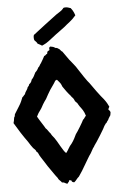

<svg xmlns="http://www.w3.org/2000/svg" viewBox="-62 -993 678 1049"><g transform="rotate(-5 276.5 -468.5)"><path d="M0 -343.8C22.5 -305.7 43.9 -271.5 70.3 -235.4C78.1 -222.7 85.9 -210 94.7 -199.2C101.6 -191.4 108.4 -188.5 111.3 -177.7C118.2 -174.8 122.1 -164.1 125 -157.2C128.9 -149.4 134.8 -141.6 139.6 -133.8C157.2 -105.5 174.8 -78.1 194.3 -51.8C198.2 -46.9 201.2 -41 206.1 -35.2C210 -30.3 214.8 -25.4 217.8 -17.6C222.7 -10.7 230.5 -5.9 235.4 2C248 1 252.9 8.8 263.7 11.7C268.6 8.8 269.5 2.9 274.4 0C274.4 -2.9 270.5 -8.8 287.1 -4.9C289.1 2.9 293.9 6.8 302.7 6.8C313.5 -1 319.3 -13.7 330.1 -21.5C336.9 -32.2 342.8 -40 349.6 -50.8C356.4 -61.5 361.3 -71.3 368.2 -82C379.9 -100.6 393.6 -127 406.2 -143.6C407.2 -145.5 419.9 -168 420.9 -169.9C424.8 -174.8 427.7 -177.7 430.7 -184.6C441.4 -197.3 491.2 -277.3 494.1 -287.1C499 -291 499 -297.9 505.9 -300.8C508.8 -305.7 511.7 -311.5 516.6 -316.4C519.5 -325.2 526.4 -333 531.2 -341.8C530.3 -345.7 533.2 -350.6 533.2 -355.5C533.2 -362.3 527.3 -368.2 522.5 -373C523.4 -377.9 526.4 -382.8 529.3 -387.7C522.5 -402.3 517.6 -412.1 502.9 -431.6C491.2 -443.4 440.4 -512.7 432.6 -525.4C425.8 -530.3 382.8 -594.7 376 -606.4C364.3 -627 347.7 -643.6 333 -663.1C322.3 -677.7 310.5 -695.3 299.8 -710C293 -712.9 291 -718.8 286.1 -723.6C279.3 -726.6 276.4 -733.4 263.7 -733.4C252 -741.2 251 -740.2 236.3 -743.2C233.4 -740.2 227.5 -741.2 230.5 -725.6C230.5 -722.7 223.6 -720.7 220.7 -719.7C217.8 -714.8 215.8 -710 215.8 -704.1C208 -705.1 208 -695.3 199.2 -695.3C192.4 -683.6 188.5 -673.8 177.7 -657.2C170.9 -650.4 168.9 -639.6 161.1 -634.8C156.2 -624 150.4 -616.2 142.6 -609.4C135.7 -594.7 129.9 -582 119.1 -571.3C117.2 -561.5 112.3 -553.7 103.5 -547.9C102.5 -542 99.6 -537.1 93.8 -532.2C90.8 -517.6 79.1 -510.7 76.2 -496.1C69.3 -491.2 67.4 -484.4 60.5 -480.5C53.7 -464.8 50.8 -453.1 36.1 -430.7C28.3 -418.9 20.5 -406.2 11.7 -391.6C10.7 -386.7 9.8 -382.8 9.8 -379.9C2.9 -373 6.8 -364.3 0 -343.8ZM130.9 -368.2C137.7 -382.8 143.6 -391.6 153.3 -404.3C160.2 -413.1 164.1 -422.9 169.9 -432.6C176.8 -443.4 181.6 -451.2 188.5 -460C197.3 -475.6 206.1 -493.2 215.8 -507.8C226.6 -524.4 238.3 -538.1 247.1 -554.7C250 -557.6 252.9 -556.6 256.8 -559.6C263.7 -550.8 270.5 -544.9 276.4 -535.2C279.3 -530.3 280.3 -526.4 283.2 -519.5C291 -506.8 313.5 -476.6 324.2 -465.8C328.1 -458 335 -454.1 338.9 -447.3C341.8 -442.4 343.8 -437.5 344.7 -434.6C348.6 -430.7 351.6 -426.8 356.4 -422.9C360.4 -416 363.3 -410.2 368.2 -403.3C378.9 -388.7 389.6 -377 397.5 -349.6C389.6 -342.8 387.7 -334 379.9 -329.1C376 -319.3 343.8 -265.6 334 -253.9C326.2 -238.3 320.3 -223.6 305.7 -204.1C291 -189.5 285.2 -170.9 272.5 -156.2C258.8 -164.1 229.5 -225.6 215.8 -243.2C209 -252 202.1 -258.8 197.3 -269.5C186.5 -280.3 182.6 -292 171.9 -300.8C168.9 -308.6 138.7 -352.5 130.9 -368.2ZM152.3 -786.1C153.3 -783.2 157.2 -781.2 161.1 -776.4C164.1 -772.5 167 -770.5 168 -765.6C172.9 -761.7 175.8 -762.7 192.4 -752C200.2 -754.9 208 -759.8 215.8 -763.7C227.5 -769.5 276.4 -810.5 292 -820.3C302.7 -827.1 311.5 -835.9 322.3 -842.8C342.8 -861.3 364.3 -873 387.7 -901.4C384.8 -907.2 382.8 -921.9 366.2 -942.4C355.5 -946.3 347.7 -949.2 336.9 -949.2C332 -949.2 329.1 -948.2 326.2 -947.3L323.2 -943.4C313.5 -930.7 296.9 -923.8 285.2 -915C239.3 -880.9 197.3 -848.6 153.3 -814.5C150.4 -810.5 149.4 -797.9 152.3 -786.1Z"/></g></svg>

Font: Caesar Dressing Cyrillic
Style: Regular
Weight: 400
Designer: Dathan Boardman
Foundry: Open Window
Version: Version 1.00;July 2, 2020;FontCreator 13.0.0.2642 64-bit